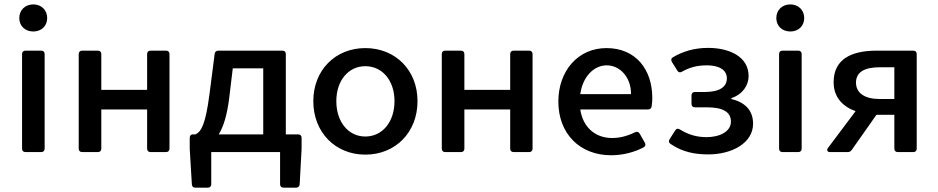

<svg xmlns="http://www.w3.org/2000/svg" viewBox="-20 -697 4298 880"><path d="M132.8 -552.7C169.9 -552.7 196.3 -578.1 196.3 -614.3C196.3 -650.4 169.9 -676.8 132.8 -676.8C94.7 -676.8 68.4 -650.4 68.4 -614.3C68.4 -578.1 94.7 -552.7 132.8 -552.7ZM81.1 -449.2V-15.6C81.1 -5.9 86.9 0 96.7 0H168.9C178.7 0 184.6 -5.9 184.6 -15.6V-449.2C184.6 -459 178.7 -464.8 168.9 -464.8H96.7C86.9 -464.8 81.1 -459 81.1 -449.2Z M340.8 -449.2V-15.6C340.8 -5.9 346.7 0 356.4 0H428.7C438.5 0 444.3 -5.9 444.3 -15.6V-195.3H654.3V-15.6C654.3 -5.9 660.2 0 669.9 0H741.2C751 0 756.8 -5.9 756.8 -15.6V-449.2C756.8 -459 751 -464.8 741.2 -464.8H669.9C660.2 -464.8 654.3 -459 654.3 -449.2V-285.2H444.3V-449.2C444.3 -459 438.5 -464.8 428.7 -464.8H356.4C346.7 -464.8 340.8 -459 340.8 -449.2Z M1290 -81.1V-449.2C1290 -459 1284.2 -464.8 1274.4 -464.8H980.5C970.7 -464.8 964.8 -459 963.9 -450.2L940.4 -267.6C921.9 -125 902.3 -93.8 876 -81.1H863.3C855.5 -81.1 849.6 -75.2 849.6 -65.4V-14.6L859.4 148.4C860.4 159.2 866.2 163.1 876 163.1H932.6C942.4 163.1 948.2 157.2 948.2 147.5V0H1263.7V147.5C1263.7 157.2 1269.5 163.1 1279.3 163.1H1336.9C1346.7 163.1 1352.5 158.2 1353.5 147.5L1362.3 -14.6V-65.4C1362.3 -75.2 1356.4 -81.1 1346.7 -81.1ZM1030.3 -246.1 1046.9 -383.8H1186.5V-81.1H982.4C1003.9 -115.2 1020.5 -168 1030.3 -246.1Z M1654.3 11.7C1793 11.7 1893.6 -90.8 1893.6 -233.4C1893.6 -375 1793 -476.6 1654.3 -476.6C1516.6 -476.6 1416 -375 1416 -233.4C1416 -90.8 1516.6 11.7 1654.3 11.7ZM1654.3 -71.3C1577.1 -71.3 1521.5 -137.7 1521.5 -233.4C1521.5 -328.1 1577.1 -393.6 1654.3 -393.6C1732.4 -393.6 1788.1 -328.1 1788.1 -233.4C1788.1 -137.7 1732.4 -71.3 1654.3 -71.3Z M2004.9 -449.2V-15.6C2004.9 -5.9 2010.7 0 2020.5 0H2092.8C2102.5 0 2108.4 -5.9 2108.4 -15.6V-195.3H2318.4V-15.6C2318.4 -5.9 2324.2 0 2334 0H2405.3C2415 0 2420.9 -5.9 2420.9 -15.6V-449.2C2420.9 -459 2415 -464.8 2405.3 -464.8H2334C2324.2 -464.8 2318.4 -459 2318.4 -449.2V-285.2H2108.4V-449.2C2108.4 -459 2102.5 -464.8 2092.8 -464.8H2020.5C2010.7 -464.8 2004.9 -459 2004.9 -449.2Z M2969.7 -248C2969.7 -378.9 2893.6 -476.6 2759.8 -476.6C2628.9 -476.6 2539.1 -372.1 2539.1 -231.4C2539.1 -85 2636.7 14.6 2781.2 14.6C2834 14.6 2886.7 1 2929.7 -21.5C2938.5 -26.4 2940.4 -34.2 2935.5 -43L2912.1 -84C2907.2 -92.8 2899.4 -94.7 2890.6 -90.8C2850.6 -71.3 2817.4 -64.5 2785.2 -64.5C2708 -64.5 2651.4 -114.3 2639.6 -195.3H2950.2C2959 -195.3 2965.8 -200.2 2966.8 -210C2968.8 -222.7 2969.7 -236.3 2969.7 -248ZM2872.1 -265.6H2639.6C2650.4 -344.7 2701.2 -397.5 2760.7 -397.5C2822.3 -397.5 2873 -341.8 2872.1 -265.6Z M3053.7 -37.1C3108.4 0 3165 10.7 3226.6 10.7C3334 10.7 3431.6 -41 3431.6 -129.9C3431.6 -195.3 3389.6 -229.5 3332 -243.2V-247.1C3383.8 -264.6 3411.1 -305.7 3411.1 -348.6C3411.1 -436.5 3324.2 -477.5 3225.6 -477.5C3163.1 -477.5 3110.4 -461.9 3064.5 -434.6C3055.7 -429.7 3054.7 -421.9 3059.6 -413.1L3084 -374C3088.9 -365.2 3096.7 -363.3 3105.5 -368.2C3139.6 -387.7 3173.8 -397.5 3219.7 -397.5C3275.4 -397.5 3311.5 -377 3311.5 -337.9C3311.5 -298.8 3278.3 -275.4 3210 -275.4H3165C3155.3 -275.4 3149.4 -269.5 3149.4 -259.8V-220.7C3149.4 -210.9 3155.3 -205.1 3165 -205.1H3220.7C3292 -205.1 3330.1 -184.6 3330.1 -139.6C3330.1 -94.7 3280.3 -68.4 3217.8 -68.4C3177.7 -68.4 3136.7 -78.1 3096.7 -103.5C3087.9 -109.4 3079.1 -107.4 3074.2 -98.6L3048.8 -58.6C3043.9 -49.8 3044.9 -43 3053.7 -37.1Z M3602.5 -552.7C3639.6 -552.7 3666 -578.1 3666 -614.3C3666 -650.4 3639.6 -676.8 3602.5 -676.8C3564.5 -676.8 3538.1 -650.4 3538.1 -614.3C3538.1 -578.1 3564.5 -552.7 3602.5 -552.7ZM3550.8 -449.2V-15.6C3550.8 -5.9 3556.6 0 3566.4 0H3638.7C3648.4 0 3654.3 -5.9 3654.3 -15.6V-449.2C3654.3 -459 3648.4 -464.8 3638.7 -464.8H3566.4C3556.6 -464.8 3550.8 -459 3550.8 -449.2Z M3997.1 -464.8C3886.7 -464.8 3800.8 -428.7 3800.8 -320.3C3800.8 -250 3843.8 -208 3901.4 -187.5L3775.4 -19.5C3767.6 -9.8 3771.5 0 3784.2 0H3865.2C3873 0 3878.9 -2.9 3883.8 -9.8L3997.1 -170.9H4079.1V-15.6C4079.1 -5.9 4085 0 4094.7 0H4166C4175.8 0 4181.6 -5.9 4181.6 -15.6V-449.2C4181.6 -459 4175.8 -464.8 4166 -464.8ZM4079.1 -243.2H4011.7C3943.4 -243.2 3903.3 -270.5 3903.3 -318.4C3903.3 -367.2 3943.4 -388.7 4011.7 -388.7H4079.1Z"/></svg>

Font: Ed Sans Neue Medium
Style: Regular
Weight: 500
Designer: Stephen Hutchings
Version: Version 1.004;PS 001.004;hotconv 1.0.88;makeotf.lib2.5.64775